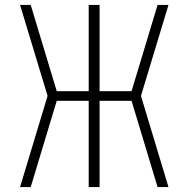

<svg xmlns="http://www.w3.org/2000/svg" viewBox="-20 -755 760 775"><path d="M61 0H104L209 -348H338V0H382V-348H511L616 0H660L549 -368L660 -735H616L511 -387H382V-735H338V-387H209L104 -735H61L172 -368Z"/></svg>

Font: Iosevka Sparkle Extralight
Style: Regular
Weight: 200
Designer: Belleve Invis
Foundry: Belleve Invis
Version: Version 4.5.0; ttfautohint (v1.8.3)